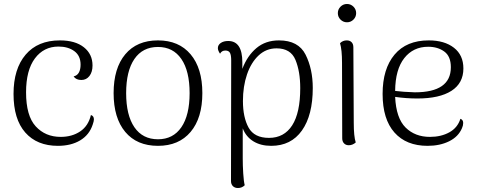

<svg xmlns="http://www.w3.org/2000/svg" viewBox="-20 -720 2400 965"><path d="M48 -248Q48 -374 109 -445.5Q170 -517 281 -517Q358 -517 401.5 -482.5Q445 -448 445 -391Q445 -358 429.5 -338Q414 -318 389 -318Q362 -318 350 -336Q368 -340 376.5 -355.5Q385 -371 385 -395Q385 -440 353.5 -463Q322 -486 274 -486Q200 -486 155.5 -426.5Q111 -367 111 -256Q111 -138 159.5 -85Q208 -32 285 -32Q342 -32 383 -59.5Q424 -87 437 -142Q452 -137 452 -120Q452 -111 446 -94Q429 -42 383 -14.5Q337 13 271 13Q166 13 107 -54Q48 -121 48 -248Z M551 -252Q551 -377 609.5 -447Q668 -517 774 -517Q879 -517 938 -447Q997 -377 997 -252Q997 -127 938 -57Q879 13 774 13Q668 13 609.5 -57Q551 -127 551 -252ZM933 -252Q933 -363 891.5 -423.5Q850 -484 774 -484Q697 -484 655.5 -423.5Q614 -363 614 -252Q614 -141 655.5 -80.5Q697 -20 774 -20Q850 -20 891.5 -80.5Q933 -141 933 -252Z M1552 -278Q1552 -141 1497.5 -64Q1443 13 1343 13Q1290 13 1253 -10Q1216 -33 1200 -75V76Q1200 112 1202.5 152Q1205 192 1210 211Q1196 225 1176 225Q1160 225 1150.5 215.5Q1141 206 1141 190L1142 -416Q1142 -444 1135.5 -455Q1129 -466 1113 -466Q1094 -466 1086 -450Q1075 -466 1075 -478Q1075 -494 1089.5 -504Q1104 -514 1127 -514Q1198 -514 1198 -407V-374Q1223 -440 1269 -478.5Q1315 -517 1382 -517Q1480 -517 1516 -445Q1552 -373 1552 -278ZM1489 -277Q1489 -361 1465 -419Q1441 -477 1370 -477Q1318 -477 1280 -441.5Q1242 -406 1221.5 -346Q1201 -286 1201 -212Q1201 -130 1229.5 -78.5Q1258 -27 1332 -27Q1408 -27 1448.5 -90Q1489 -153 1489 -277Z M1678 -654Q1678 -673 1691.5 -686.5Q1705 -700 1724 -700Q1743 -700 1756.5 -686.5Q1770 -673 1770 -654Q1770 -635 1756.5 -621.5Q1743 -608 1724 -608Q1705 -608 1691.5 -621.5Q1678 -635 1678 -654ZM1768 -4Q1752 10 1733 10Q1718 10 1709 0.5Q1700 -9 1700 -25L1699 -405Q1699 -470 1689 -503Q1703 -517 1723 -517Q1738 -517 1747 -508Q1756 -499 1756 -482L1758 -103Q1758 -34 1768 -4Z M2308 -102Q2308 -89 2302 -76Q2284 -33 2237.5 -10Q2191 13 2129 13Q2022 13 1962.5 -54Q1903 -121 1903 -248Q1903 -374 1963 -445.5Q2023 -517 2135 -517Q2214 -517 2261.5 -480Q2309 -443 2309 -376Q2309 -302 2249 -263.5Q2189 -225 2078 -225Q2022 -225 1966 -233Q1971 -126 2018.5 -79Q2066 -32 2141 -32Q2197 -32 2238.5 -55Q2280 -78 2294 -123Q2308 -118 2308 -102ZM1966 -263Q2005 -258 2065 -256Q2246 -256 2246 -382Q2246 -437 2213 -461Q2180 -485 2132 -485Q2057 -485 2012 -428Q1967 -371 1966 -263Z"/></svg>

Font: Arima Madurai Light
Style: Regular
Weight: 300
Designer: Joana Correia and Natanael Gama
Foundry: NDISCOVER
Version: Version 1.020